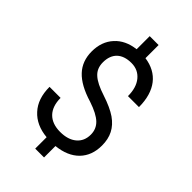

<svg xmlns="http://www.w3.org/2000/svg" viewBox="-274 -917 1110 1110"><g transform="rotate(45 281.0 -362.0)"><path d="M418 -183.1C418 -147.5 405.8 -119.6 381.3 -99.1C356.9 -78.6 323.2 -68.4 280.8 -68.4C193.4 -68.4 144 -119.1 144 -209.5H53.7C53.7 -145 70.8 -94.2 105.5 -56.6C139.6 -19 187 2.9 247.6 8.3V101.6H319.8V8.3C379.4 2 425.8 -17.6 459 -51.3C491.7 -85 508.3 -128.9 508.3 -184.1C508.3 -252.9 482.9 -303.2 427.2 -342.3C399.4 -361.3 360.4 -379.4 311 -395.5C261.2 -411.6 225.6 -429.2 204.1 -449.2C182.1 -468.8 171.4 -495.1 171.4 -528.3C171.4 -600.1 213.4 -642.1 291 -642.1C328.1 -642.1 357.4 -628.4 379.4 -601.6C401.4 -574.7 412.1 -538.1 412.1 -492.2H502C502 -625.5 438 -703.6 328.6 -718.8V-826.2H255.9V-719.2C201.7 -712.9 158.7 -692.4 127.9 -658.2C96.7 -624 81.1 -580.1 81.1 -526.9C81.1 -474.6 97.2 -431.2 128.9 -397.5C160.6 -363.3 210.9 -335.4 280.3 -314.5C330.1 -297.9 365.7 -279.3 386.7 -258.8C407.7 -238.3 418 -212.9 418 -183.1Z"/></g></svg>

Font: Roboto
Style: Regular
Weight: 400
Designer: Google
Version: Version 2.137; 2017